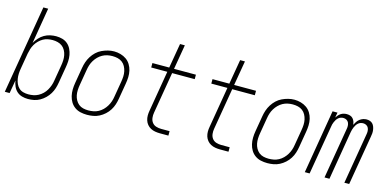

<svg xmlns="http://www.w3.org/2000/svg" viewBox="-70 -1135 3139 1543"><g transform="rotate(15 1500.0 -363.5)"><path d="M206 8Q180 8 155.5 1Q131 -6 113 -22.5Q95 -39 85 -62Q75 -85 71 -110L52 0H12L136 -735H176L126 -437Q139 -460 157 -480Q175 -500 198 -513.5Q221 -527 246.5 -532.5Q272 -538 296 -538Q323 -538 348 -531Q373 -524 392 -507.5Q411 -491 422 -468Q433 -445 437.5 -420Q442 -395 440.5 -368Q439 -341 434 -314L412 -184Q408 -159 400.5 -135Q393 -111 379.5 -88.5Q366 -66 346.5 -47Q327 -28 304 -15Q281 -2 256 3Q231 8 206 8ZM199 -29Q220 -29 241 -33Q262 -37 281.5 -47.5Q301 -58 317.5 -74Q334 -90 345 -109.5Q356 -129 363 -149Q370 -169 373 -190L395 -320Q399 -342 400 -364.5Q401 -387 397 -407.5Q393 -428 383 -446.5Q373 -465 357 -477.5Q341 -490 320 -495.5Q299 -501 277 -501Q257 -501 236.5 -497Q216 -493 197.5 -482.5Q179 -472 163.5 -456.5Q148 -441 137 -422Q126 -403 120 -383.5Q114 -364 110 -344L88 -214Q84 -192 83 -170Q82 -148 85.5 -127Q89 -106 97.5 -87Q106 -68 121 -54Q136 -40 156.5 -34.5Q177 -29 199 -29Z M697 8Q669 8 642.5 2Q616 -4 594.5 -19.5Q573 -35 559.5 -57.5Q546 -80 540 -106Q534 -132 534.5 -160Q535 -188 540 -216L562 -346Q566 -371 574.5 -396Q583 -421 597.5 -444Q612 -467 632 -486Q652 -505 676.5 -516.5Q701 -528 726.5 -534.5Q752 -541 778 -541Q805 -541 831.5 -533.5Q858 -526 879.5 -511Q901 -496 915 -473Q929 -450 935 -424Q941 -398 940 -370Q939 -342 934 -314L912 -184Q908 -159 900 -134Q892 -109 877.5 -86Q863 -63 842.5 -44.5Q822 -26 798 -13.5Q774 -1 748 3.5Q722 8 697 8ZM698 -29Q719 -29 740.5 -33Q762 -37 781.5 -47.5Q801 -58 817 -74Q833 -90 844.5 -109Q856 -128 863 -148.5Q870 -169 873 -190L895 -320Q899 -343 900 -365Q901 -387 896.5 -408Q892 -429 882 -447.5Q872 -466 855.5 -478.5Q839 -491 818 -496Q797 -501 774 -501Q753 -501 732 -496.5Q711 -492 692 -481.5Q673 -471 657 -455Q641 -439 629.5 -420Q618 -401 611.5 -380.5Q605 -360 602 -340L580 -210Q576 -188 575 -165.5Q574 -143 578 -122.5Q582 -102 592 -83.5Q602 -65 618 -52Q634 -39 655 -34Q676 -29 698 -29Z M1303 0Q1282 0 1262 -3.5Q1242 -7 1225 -16Q1208 -25 1195.5 -40Q1183 -55 1177 -74Q1171 -93 1171 -113.5Q1171 -134 1175 -155L1232 -493H1098V-530H1238L1273 -735H1313L1278 -530H1460V-493H1272L1214 -149Q1210 -127 1212.5 -105Q1215 -83 1227.5 -66.5Q1240 -50 1260.5 -43.5Q1281 -37 1303 -37H1373V0Z M1803 0Q1782 0 1762 -3.5Q1742 -7 1725 -16Q1708 -25 1695.5 -40Q1683 -55 1677 -74Q1671 -93 1671 -113.5Q1671 -134 1675 -155L1732 -493H1598V-530H1738L1773 -735H1813L1778 -530H1960V-493H1772L1714 -149Q1710 -127 1712.5 -105Q1715 -83 1727.5 -66.5Q1740 -50 1760.5 -43.5Q1781 -37 1803 -37H1873V0Z M2197 8Q2169 8 2142.5 2Q2116 -4 2094.5 -19.5Q2073 -35 2059.5 -57.5Q2046 -80 2040 -106Q2034 -132 2034.5 -160Q2035 -188 2040 -216L2062 -346Q2066 -371 2074.5 -396Q2083 -421 2097.5 -444Q2112 -467 2132 -486Q2152 -505 2176.5 -516.5Q2201 -528 2226.5 -534.5Q2252 -541 2278 -541Q2305 -541 2331.5 -533.5Q2358 -526 2379.5 -511Q2401 -496 2415 -473Q2429 -450 2435 -424Q2441 -398 2440 -370Q2439 -342 2434 -314L2412 -184Q2408 -159 2400 -134Q2392 -109 2377.5 -86Q2363 -63 2342.5 -44.5Q2322 -26 2298 -13.5Q2274 -1 2248 3.5Q2222 8 2197 8ZM2198 -29Q2219 -29 2240.5 -33Q2262 -37 2281.5 -47.5Q2301 -58 2317 -74Q2333 -90 2344.5 -109Q2356 -128 2363 -148.5Q2370 -169 2373 -190L2395 -320Q2399 -343 2400 -365Q2401 -387 2396.5 -408Q2392 -429 2382 -447.5Q2372 -466 2355.5 -478.5Q2339 -491 2318 -496Q2297 -501 2274 -501Q2253 -501 2232 -496.5Q2211 -492 2192 -481.5Q2173 -471 2157 -455Q2141 -439 2129.5 -420Q2118 -401 2111.5 -380.5Q2105 -360 2102 -340L2080 -210Q2076 -188 2075 -165.5Q2074 -143 2078 -122.5Q2082 -102 2092 -83.5Q2102 -65 2118 -52Q2134 -39 2155 -34Q2176 -29 2198 -29Z M2508 0 2597 -530H2638L2630 -487Q2637 -498 2646 -508Q2655 -518 2666 -525Q2677 -532 2689.5 -535Q2702 -538 2714 -538Q2729 -538 2742.5 -533.5Q2756 -529 2765 -519Q2774 -509 2779 -496Q2784 -483 2785 -468Q2792 -482 2801 -495.5Q2810 -509 2822.5 -518.5Q2835 -528 2849.5 -533Q2864 -538 2879 -538Q2894 -538 2907 -533.5Q2920 -529 2929 -519.5Q2938 -510 2943 -497Q2948 -484 2950 -470Q2952 -456 2951 -441.5Q2950 -427 2947 -413L2877 0H2837L2908 -420Q2911 -434 2910.5 -448.5Q2910 -463 2904.5 -475Q2899 -487 2887 -494Q2875 -501 2860 -501Q2850 -501 2839 -497.5Q2828 -494 2819 -486Q2810 -478 2804 -468.5Q2798 -459 2793.5 -448.5Q2789 -438 2786 -427.5Q2783 -417 2781 -406L2713 0H2672L2743 -420Q2746 -434 2745.5 -448.5Q2745 -463 2739.5 -475Q2734 -487 2722 -494Q2710 -501 2695 -501Q2685 -501 2674 -497.5Q2663 -494 2654 -486Q2645 -478 2639 -468.5Q2633 -459 2628.5 -448.5Q2624 -438 2621 -427.5Q2618 -417 2617 -406L2548 0Z"/></g></svg>

Font: iosevka_custom_sans_ss08 XLt
Style: Italic
Weight: 200
Italic angle: -10°
Designer: Belleve Invis
Foundry: Belleve Invis
Version: Version 10.3.0; ttfautohint (v1.8.3)